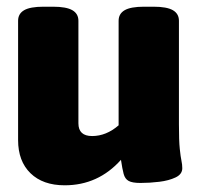

<svg xmlns="http://www.w3.org/2000/svg" viewBox="-20 -545 597 573"><path d="M173 8Q108 8 71 -28Q34 -64 34 -127V-483Q34 -504 52 -514.5Q70 -525 110 -525H138Q178 -525 196 -514.5Q214 -504 214 -483V-177Q214 -139 255 -139Q297 -139 334 -171V-483Q334 -504 352 -514.5Q370 -525 410 -525H438Q478 -525 496 -514.5Q514 -504 514 -483V-174Q514 -125 516.5 -101Q519 -77 521.5 -65.5Q524 -54 524 -43Q524 -25 504 -15.5Q484 -6 455.5 -2.5Q427 1 399 1Q375 1 364 -5Q353 -11 349 -26Q345 -41 341 -68Q273 8 173 8Z"/></svg>

Font: Asap Black
Style: Regular
Weight: 900
Designer: Pablo Cosgaya
Foundry: Omnibus-Type
Version: Version 3.001; ttfautohint (v1.8.4.7-5d5b)